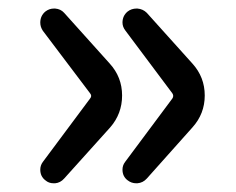

<svg xmlns="http://www.w3.org/2000/svg" viewBox="-20 -503 541 440"><path d="M127 -93.8Q118.2 -84 106.4 -83Q104.5 -83 102.5 -83Q91.8 -83 84 -89.8Q72.3 -98.6 72.3 -114.3Q72.3 -124 78.1 -131.8L186.5 -277.3Q191.4 -283.2 186.5 -289.1L78.1 -432.6Q72.3 -441.4 72.3 -451.2Q72.3 -466.8 84 -476.6Q92.8 -483.4 103.5 -483.4Q104.5 -483.4 106.4 -483.4Q119.1 -482.4 127 -473.6L231.4 -357.4Q259.8 -326.2 259.8 -284.2Q259.8 -242.2 232.4 -210.9ZM316.4 -93.8Q307.6 -84 294.9 -83Q293 -83 292 -83Q281.2 -83 272.5 -89.8Q260.7 -98.6 260.7 -114.3Q260.7 -124 266.6 -131.8L375 -277.3Q378.9 -283.2 375 -289.1L267.6 -432.6Q260.7 -441.4 260.7 -451.2Q260.7 -466.8 272.5 -476.6Q281.2 -483.4 293 -483.4Q293.9 -483.4 294.9 -483.4Q307.6 -482.4 316.4 -473.6L420.9 -357.4Q449.2 -326.2 449.2 -284.2Q449.2 -242.2 420.9 -210.9Z"/></svg>

Font: Gen Jyuu Gothic P Medium
Style: Regular
Weight: 500
Designer: [Source Han Sans]
Ryoko NISHIZUKA  (kana & ideographs); Paul D. Hunt (Latin, Greek & Cyrillic); Wenlong ZHANG  (bopomofo
Version: Version 1.002.20150607